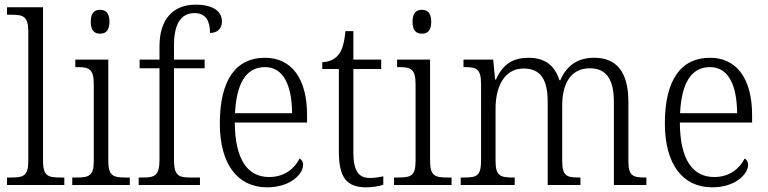

<svg xmlns="http://www.w3.org/2000/svg" viewBox="-20 -791 3284 821"><path d="M10 0H255V-32H240C183 -32 164 -39 164 -105V-760H10V-728H30C79 -728 101 -721 101 -656V-105C101 -39 82 -32 26 -32H10Z M408 -647C431 -647 448 -659 448 -698C448 -737 431 -749 408 -749C385 -749 368 -737 368 -698C368 -659 385 -647 408 -647ZM289 0H535V-32H517C463 -32 443 -39 443 -105V-536H302V-504H311C361 -504 381 -496 381 -431V-103C381 -39 361 -32 307 -32H289Z M573 0H835V-32H794C745 -32 724 -39 724 -107V-499H855V-536H724V-597C724 -683 750 -735 812 -735C864 -735 878 -696 878 -650C908 -650 929 -668 929 -699C929 -740 895 -771 817 -771C719 -771 662 -708 662 -593V-536H577V-499H662V-107C662 -39 640 -32 592 -32H573Z M1122 10C1225 10 1276 -49 1276 -86C1276 -100 1269 -109 1261 -113C1240 -71 1197 -34 1131 -34C1039 -34 985 -108 984 -267H1293V-299C1293 -456 1226 -544 1113 -544C990 -544 920 -451 920 -263C920 -89 996 10 1122 10ZM1229 -307H985C991 -431 1030 -504 1113 -504C1193 -504 1228 -425 1229 -307Z M1547 10C1573 10 1601 5 1619 -1V-37C1599 -33 1583 -30 1561 -30C1514 -30 1491 -60 1491 -139V-496H1610V-536H1491V-658H1457C1452 -603 1442 -573 1424 -553C1408 -535 1384 -526 1358 -525V-496H1429V-143C1429 -29 1464 10 1547 10Z M1784 -647C1807 -647 1824 -659 1824 -698C1824 -737 1807 -749 1784 -749C1761 -749 1744 -737 1744 -698C1744 -659 1761 -647 1784 -647ZM1665 0H1911V-32H1893C1839 -32 1819 -39 1819 -105V-536H1678V-504H1687C1737 -504 1757 -496 1757 -431V-103C1757 -39 1737 -32 1683 -32H1665Z M1950 0H2181V-32H2174C2120 -32 2099 -38 2099 -103V-326C2099 -417 2134 -498 2219 -498C2294 -498 2322 -448 2322 -354V0H2462V-32H2455C2402 -32 2384 -39 2384 -105V-341C2384 -426 2416 -499 2502 -499C2577 -499 2605 -446 2605 -354V0H2744V-32H2739C2685 -32 2667 -39 2667 -104V-355C2667 -484 2616 -544 2521 -544C2454 -544 2405 -515 2376 -448H2372C2352 -512 2309 -544 2240 -544C2178 -544 2131 -520 2101 -451H2097L2089 -536H1962V-504H1968C2018 -504 2037 -496 2037 -432V-105C2037 -39 2019 -32 1965 -32H1950Z M3025 10C3128 10 3179 -49 3179 -86C3179 -100 3172 -109 3164 -113C3143 -71 3100 -34 3034 -34C2942 -34 2888 -108 2887 -267H3196V-299C3196 -456 3129 -544 3016 -544C2893 -544 2823 -451 2823 -263C2823 -89 2899 10 3025 10ZM3132 -307H2888C2894 -431 2933 -504 3016 -504C3096 -504 3131 -425 3132 -307Z"/></svg>

Font: Noto Serif Khmer SemiCondensed Light
Style: Regular
Weight: 300
Width: 4
Designer: Danh Hong and the Monotype Design Team
Foundry: Monotype Imaging Inc.
Version: Version 2.004